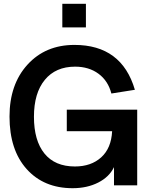

<svg xmlns="http://www.w3.org/2000/svg" viewBox="-20 -970 778 1005"><path d="M306.2 -826.7V-950.2H429.7V-826.7ZM576.7 0V-95.2Q552.2 -43.9 494.1 -14.4Q436 15.1 360.4 15.1Q209.5 15.1 119.6 -85Q29.8 -185.1 29.8 -359.9Q29.8 -528.3 123.8 -631.6Q217.8 -734.9 369.6 -734.9Q617.2 -734.9 686 -500L563 -480.5Q545.9 -546.9 495.6 -584Q445.3 -621.1 373 -621.1Q271.5 -621.1 214.6 -552Q157.7 -482.9 157.7 -358.9Q157.7 -234.4 212.6 -166.5Q267.6 -98.6 372.1 -98.6Q457 -98.6 509.8 -146.5Q562.5 -194.3 566.9 -283.2H329.6V-396H698.2V0Z"/></svg>

Font: Vela Sans Bd
Style: Bold
Weight: 700
Designer: Principal design: Mikhail Sharanda - project Manrope.
Design modification: Ravid Balaliev
Foundry: Mikhail Sharanda
Version: Version 1.001